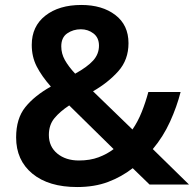

<svg xmlns="http://www.w3.org/2000/svg" viewBox="-20 -837 783 774"><path d="M308 -817Q392 -817 445 -776.5Q498 -736 498 -663Q498 -596 457 -550Q416 -504 355 -469L514 -315Q536 -347 551.5 -386Q567 -425 578 -466H708Q693 -407 665.5 -346.5Q638 -286 596 -236L742 -93H583L515 -159Q470 -124 415.5 -103.5Q361 -83 291 -83Q176 -83 110.5 -137Q45 -191 45 -283Q45 -359 82 -405Q119 -451 185 -488Q148 -530 128 -569Q108 -608 108 -656Q108 -731 163 -774Q218 -817 308 -817ZM306 -719Q275 -719 251 -702.5Q227 -686 227 -650Q227 -621 241.5 -595Q256 -569 283 -540Q332 -567 355.5 -593Q379 -619 379 -653Q379 -685 357 -702Q335 -719 306 -719ZM259 -412Q221 -387 199 -360Q177 -333 177 -293Q177 -246 211 -218Q245 -190 298 -190Q343 -190 377.5 -203Q412 -216 438 -236Z"/></svg>

Font: Noto Sans Telugu UI SemiBold
Style: Regular
Weight: 600
Designer: Jelle Bosma - Monotype Design Team
Foundry: Monotype Imaging Inc.
Version: Version 2.005; ttfautohint (v1.8.4.7-5d5b)